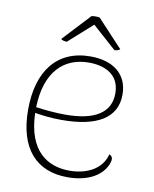

<svg xmlns="http://www.w3.org/2000/svg" viewBox="-80 -745 657 818"><g transform="rotate(10 248.5 -336.0)"><path d="M165 -556 268 -648 371 -556C377 -556 389 -558 395 -564L285 -682C273 -684 262 -684 250 -682L140 -564C143 -558 159 -556 165 -556ZM427 -115C409 -45 340 -17 271 -17C178 -17 90 -68 85 -234C117 -229 153 -224 201 -224C354 -224 438 -274 438 -375C438 -463 375 -512 276 -512C130 -512 53 -408 53 -243C53 -73 134 12 268 12C344 12 410 -15 435 -72C447 -100 439 -110 427 -115ZM274 -485C338 -485 407 -460 407 -375C407 -291 339 -249 213 -249C176 -249 123 -253 85 -259C89 -413 166 -485 274 -485Z"/></g></svg>

Font: Arima Koshi Thin
Style: Regular
Weight: 250
Designer: Joana Correia and Natanael Gama
Foundry: NDISCOVER
Version: Version 1.019;PS 001.019;hotconv 1.0.88;makeotf.lib2.5.64775